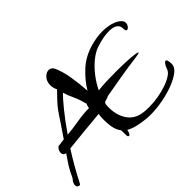

<svg xmlns="http://www.w3.org/2000/svg" viewBox="-143 -961 1315 1315"><g transform="rotate(-45 514.5 -303.5)"><path d="M689 52Q678 52 667.5 51.5Q657 51 646 50Q597 45 562 36Q527 27 502 12Q498 33 492.5 41.5Q487 50 482 50Q471 50 471 30Q471 18 471 6.5Q471 -5 470 -16Q449 -42 442 -81.5Q435 -121 437 -176Q437 -183 438.5 -190Q440 -197 441 -204Q368 -197 286 -189.5Q204 -182 136 -174Q104 -124 72.5 -69Q41 -14 12 43Q9 50 0 50Q-7 50 -13.5 44Q-20 38 -20 27Q-20 19 -15 7Q-10 -5 3 -19Q26 -70 46.5 -102Q67 -134 93 -171Q80 -173 74 -180.5Q68 -188 68 -198Q68 -214 77.5 -228.5Q87 -243 95 -243Q107 -243 120.5 -246Q134 -249 148 -249Q184 -301 206.5 -335Q229 -369 243 -390Q257 -411 267.5 -425Q278 -439 289 -451.5Q300 -464 316 -481Q332 -498 358 -524Q345 -551 345 -577Q345 -613 366 -636Q387 -659 410 -659Q422 -659 432.5 -652.5Q443 -646 450 -630Q471 -583 482.5 -515.5Q494 -448 499 -370Q536 -433 595.5 -488Q655 -543 739 -568Q802 -586 857 -586Q913 -586 954.5 -570.5Q996 -555 1010 -530Q1014 -523 1014 -514Q1014 -499 1004.5 -486Q995 -473 985 -473Q973 -473 973 -498Q973 -555 890 -555Q865 -555 833.5 -549.5Q802 -544 764 -531Q727 -519 687.5 -487Q648 -455 613.5 -411Q579 -367 555 -317L564 -318Q596 -322 638 -323.5Q680 -325 723 -325Q776 -325 823.5 -323Q871 -321 901 -317Q931 -313 931 -308Q931 -302 881 -296Q808 -287 727.5 -273Q647 -259 572 -246Q556 -237 544 -235.5Q532 -234 526 -226Q520 -218 520 -189Q520 -112 554.5 -60Q589 -8 653 3Q669 6 685.5 7Q702 8 719 8Q764 8 809 0Q854 -8 892.5 -21.5Q931 -35 957 -52.5Q983 -70 989 -90Q996 -111 1005 -124Q1014 -137 1022 -137Q1037 -137 1037 -91Q1037 -61 1004 -35.5Q971 -10 918 10Q865 30 804.5 41Q744 52 689 52ZM190 -253Q245 -258 306 -268.5Q367 -279 422 -279Q424 -301 432 -311Q416 -370 398 -408Q380 -446 370 -480Q344 -454 295.5 -395Q247 -336 190 -253Z"/></g></svg>

Font: Grechen Fuemen
Style: Regular
Weight: 400
Designer: Robert E. Leuschke
Foundry: Robert E. Leuschke
Version: Version 1.010; ttfautohint (v1.8.3)